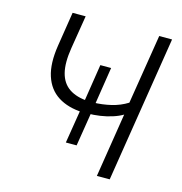

<svg xmlns="http://www.w3.org/2000/svg" viewBox="-105 -800 847 895"><g transform="rotate(15 318.5 -352.5)"><path d="M442 0 491 -309Q471 -297 443 -288Q415 -279 384.5 -274.5Q354 -270 324 -270L341 -281L314 -113H262L289 -280L302 -269Q230 -272 182 -302.5Q134 -333 115 -392Q96 -451 110 -540L136 -705H199L173 -545Q161 -471 173 -424Q185 -377 220.5 -353Q256 -329 314 -326L295 -317L324 -503H376L347 -317L337 -326Q381 -327 423 -337Q465 -347 500 -369L554 -705H616L504 0Z"/></g></svg>

Font: Nunito Sans 10pt SemiCondensed Light
Style: Italic
Weight: 300
Width: 4
Italic angle: -9°
Designer: Vernon Adams
Foundry: Vernon Adams
Version: Version 3.101;gftools[0.9.27]